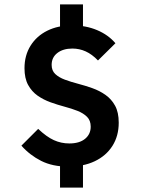

<svg xmlns="http://www.w3.org/2000/svg" viewBox="-20 -785 640 870"><path d="M289 -30Q218 -30 166.5 -56Q115 -82 77 -125L153 -201Q191 -165 224 -150Q257 -135 294 -135Q340 -135 365.5 -156Q391 -177 391 -211Q391 -239 374.5 -255.5Q358 -272 331.5 -282.5Q305 -293 273 -301.5Q241 -310 209 -321.5Q177 -333 150.5 -351.5Q124 -370 107.5 -400Q91 -430 91 -476Q91 -534 118.5 -578Q146 -622 194.5 -646Q243 -670 307 -670Q369 -670 420 -648.5Q471 -627 503 -589L424 -511Q397 -539 368.5 -552Q340 -565 308 -565Q266 -565 240 -545Q214 -525 214 -491Q214 -465 230.5 -449.5Q247 -434 274 -424Q301 -414 333.5 -405.5Q366 -397 398.5 -385.5Q431 -374 458 -355Q485 -336 501.5 -306Q518 -276 518 -229Q518 -169 489.5 -124Q461 -79 409.5 -54.5Q358 -30 289 -30ZM252 65V-86H356V65ZM252 -634V-765H356V-634Z"/></svg>

Font: SUSE Thin SemiBold
Style: Regular
Weight: 600
Version: Version 1.000